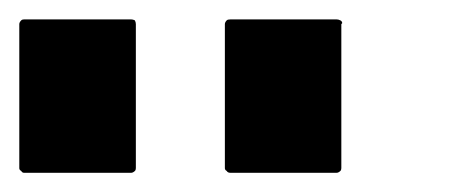

<svg xmlns="http://www.w3.org/2000/svg" viewBox="-59 -980 479 198"><path d="M81.1 -955.1Q81.1 -905.3 81.1 -806.6Q81.1 -804.7 80.1 -803.7Q78.1 -801.8 76.2 -801.8Q40 -801.8 -34.2 -801.8Q-36.1 -801.8 -37.1 -803.7Q-39.1 -804.7 -39.1 -806.6Q-39.1 -856.4 -39.1 -955.1Q-39.1 -957 -37.1 -959Q-36.1 -960 -34.2 -960Q2.9 -960 76.2 -960Q78.1 -960 80.1 -959Q81.1 -957 81.1 -955.1ZM293 -955.1Q293 -905.3 293 -806.6Q293 -804.7 292 -803.7Q290 -801.8 288.1 -801.8Q252 -801.8 178.7 -801.8Q175.8 -801.8 174.8 -803.7Q172.9 -804.7 172.9 -806.6Q172.9 -856.4 172.9 -955.1Q172.9 -957 174.8 -959Q175.8 -960 178.7 -960Q214.8 -960 288.1 -960Q290 -960 292 -959Q293.9 -958 293.9 -956.1Q293 -955.1 293 -955.1Z"/></svg>

Font: Typeface
Style: Regular
Weight: 400
Version: Version 1.0